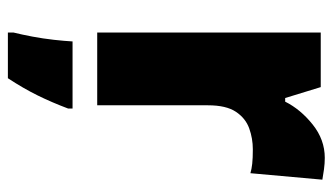

<svg xmlns="http://www.w3.org/2000/svg" viewBox="-194 -408 824 475"><g transform="rotate(90 217.5 -171.0)"><path d="M371 -563Q385 -563 399.5 -561Q414 -559 425 -557L409 -379Q399 -382 385.5 -383.5Q372 -385 350 -385Q323 -385 298 -376Q273 -367 257 -343Q241 -319 241 -274V0H61V-553H196L223 -465H232Q251 -503 288.5 -533Q326 -563 371 -563ZM249 72Q234 112 216.5 147.5Q199 183 174 221H61V207Q66 187 71 160.5Q76 134 79 107Q82 80 83 61H249Z"/></g></svg>

Font: Noto Sans Gurmukhi SemiCondensed Black
Style: Regular
Weight: 900
Width: 4
Designer: Jelle Bosma - Monotype Design Team
Foundry: Monotype Imaging Inc.
Version: Version 2.004; ttfautohint (v1.8.4.7-5d5b)